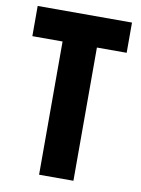

<svg xmlns="http://www.w3.org/2000/svg" viewBox="-82 -770 607 826"><g transform="rotate(10 221.5 -357.0)"><path d="M297 0H147V-582H15V-714H427V-582H297Z"/></g></svg>

Font: Noto Sans ExtraCondensed ExtraBold
Style: Regular
Weight: 800
Width: 2
Designer: Monotype Design Team
Foundry: Monotype Imaging Inc.
Version: Version 2.013; ttfautohint (v1.8.4.7-5d5b)